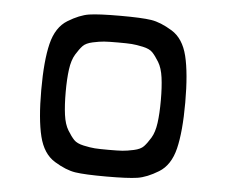

<svg xmlns="http://www.w3.org/2000/svg" viewBox="-42 -548 703 595"><g transform="rotate(5 309.0 -250.0)"><path d="M405.5 -4.5Q376 0 309 0Q242 0 212.5 -4.5Q183 -9 147 -31Q111 -53 98 -106Q85 -159 85 -250Q85 -341 98 -394Q111 -447 147 -469Q183 -491 212.5 -495.5Q242 -500 309 -500Q376 -500 405.5 -495.5Q435 -491 471 -469Q507 -447 520 -394Q533 -341 533 -250Q533 -159 520 -106Q507 -53 471 -31Q435 -9 405.5 -4.5ZM266 -84Q280 -83 309 -83Q338 -83 352 -84Q366 -85 387 -89.5Q408 -94 417.5 -104Q427 -114 438 -132Q449 -150 453 -179.5Q457 -209 457 -250Q457 -291 453 -320.5Q449 -350 438 -368Q427 -386 417.5 -396Q408 -406 387 -410.5Q366 -415 352 -416Q338 -417 309 -417Q280 -417 266 -416Q252 -415 231 -410.5Q210 -406 200.5 -396Q191 -386 180 -368Q169 -350 165 -320.5Q161 -291 161 -250Q161 -209 165 -179.5Q169 -150 180 -132Q191 -114 200.5 -104Q210 -94 231 -89.5Q252 -85 266 -84Z"/></g></svg>

Font: Hermit Light
Style: Regular
Weight: 300
Designer: Pablo Caro
Version: Version 2.000;PS 002.000;hotconv 1.0.88;makeotf.lib2.5.64775